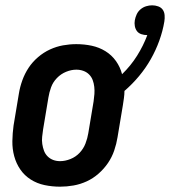

<svg xmlns="http://www.w3.org/2000/svg" viewBox="-20 -694 639 722"><path d="M206 8Q176 8 147.5 2Q119 -4 95.5 -19Q72 -34 56.5 -56.5Q41 -79 33.5 -106.5Q26 -134 26.5 -163.5Q27 -193 31 -222L51 -342Q55 -367 64 -392Q73 -417 87.5 -439Q102 -461 123 -479Q144 -497 168 -508Q192 -519 217 -523.5Q242 -528 267 -528Q297 -528 325 -522Q353 -516 376.5 -501.5Q400 -487 416 -464.5Q432 -442 439 -415Q472 -447 495.5 -484.5Q519 -522 534 -562H533Q522 -562 511.5 -565.5Q501 -569 495 -577Q489 -585 487 -596Q485 -607 487 -618Q489 -629 494 -640Q499 -651 508.5 -659Q518 -667 529.5 -670.5Q541 -674 552 -674Q564 -674 575 -670Q586 -666 592 -657.5Q598 -649 599 -637Q600 -625 598 -613Q592 -577 579 -541Q566 -505 547 -471.5Q528 -438 503 -408Q478 -378 448 -352Q448 -339 446 -325Q444 -311 442 -298L422 -178Q418 -153 409.5 -128Q401 -103 386 -81Q371 -59 350.5 -41Q330 -23 306 -12Q282 -1 256.5 3.5Q231 8 206 8ZM206 -88Q225 -88 245 -96Q265 -104 279.5 -119.5Q294 -135 301.5 -154.5Q309 -174 312 -193L332 -313Q334 -327 335 -340.5Q336 -354 334.5 -367.5Q333 -381 328.5 -393Q324 -405 315 -414Q306 -423 293.5 -427.5Q281 -432 267 -432Q248 -432 228.5 -424Q209 -416 194 -400.5Q179 -385 172 -365.5Q165 -346 162 -327L142 -207Q140 -193 138.5 -179.5Q137 -166 139 -152.5Q141 -139 145.5 -127Q150 -115 159 -106Q168 -97 180 -92.5Q192 -88 206 -88Z"/></svg>

Font: Iosevka Oblique
Style: Bold
Weight: 700
Italic angle: -9°
Monospace: yes
Designer: Belleve Invis
Foundry: Belleve Invis
Version: Version 32.5.0; ttfautohint (v1.8.4)